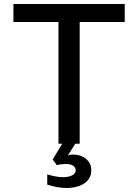

<svg xmlns="http://www.w3.org/2000/svg" viewBox="-20 -718 690 959"><path d="M272 0V-608H47V-698H603V-608H378V0ZM312 221Q287 221 262 216Q237 211 216 204V153Q236 159 256 163Q276 167 295 167Q322 167 340 158Q358 149 358 133Q358 117 344 109Q330 101 308 101Q297 101 285.5 102.5Q274 104 264 107L243 79L305 -24L358 -3L319 58Q327 55 332.5 54.5Q338 54 343 54Q369 54 389.5 63Q410 72 423 89.5Q436 107 436 133Q436 162 419.5 181.5Q403 201 375 211Q347 221 312 221Z"/></svg>

Font: Azeret Mono Thin
Style: Regular
Weight: 400
Version: Version 1.002